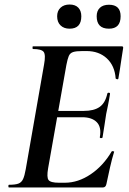

<svg xmlns="http://www.w3.org/2000/svg" viewBox="-20 -830 571 850"><path d="M20 0Q17 0 17 -6Q17 -12 20 -12Q47 -12 61 -17Q75 -22 82 -37Q89 -52 94 -81L175 -544Q183 -587 173.5 -600Q164 -613 126 -613Q124 -613 124 -619Q124 -625 126 -625H519Q527 -625 525 -616Q522 -597 518 -571Q514 -545 510.5 -521Q507 -497 504 -482Q503 -478 497.5 -479.5Q492 -481 492 -483Q488 -539 453 -571.5Q418 -604 363 -604H345Q317 -604 303.5 -599.5Q290 -595 284.5 -582Q279 -569 274 -543L193 -85Q186 -45 195 -33Q204 -21 241 -21H267Q326 -21 381.5 -58.5Q437 -96 474 -159Q476 -162 481.5 -160.5Q487 -159 485 -157Q476 -128 467 -88.5Q458 -49 451 -15Q448 0 435 0ZM434 -222Q433 -218 427 -218.5Q421 -219 422 -223Q430 -267 408.5 -289Q387 -311 344 -311H187L191 -339H351Q396 -339 421 -356.5Q446 -374 455 -415Q456 -420 462 -419.5Q468 -419 467 -414Q462 -382 458 -363.5Q454 -345 450 -325Q446 -300 442.5 -275.5Q439 -251 434 -222ZM288 -703Q263.2 -703 248.1 -717.5Q233 -731.9 233 -758Q233 -782 248.1 -796Q263.2 -810 288 -810Q313.3 -810 326.7 -796Q340 -782 340 -758Q340 -703 288 -703ZM462.4 -703Q408 -703 408 -758Q408 -782.2 422.3 -795.6Q436.5 -809 462.4 -809Q514 -809 514 -758Q514 -703 462.4 -703Z"/></svg>

Font: Cormorant Light
Style: Italic
Weight: 300
Italic angle: -10°
Designer: Christian Thalmann (Catharsis Fonts)
Foundry: Catharsis Fonts
Version: Version 4.000